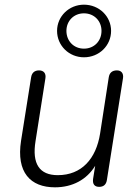

<svg xmlns="http://www.w3.org/2000/svg" viewBox="-20 -793 593 821"><path d="M215 8C290 8 351 -25 387 -84L378 -28C375 -5 385 6 404 6C423 6 434 -4 437 -23L506 -459C509 -479 499 -492 480 -492C460 -492 448 -482 445 -462L408 -222C391 -114 329 -44 227 -44C149 -44 116 -92 132 -190L174 -457C178 -479 167 -492 147 -492C128 -492 116 -482 113 -462L70 -191C49 -56 110 8 215 8ZM339 -548C404 -548 455 -598 455 -661C455 -723 404 -773 339 -773C275 -773 224 -723 224 -661C224 -598 275 -548 339 -548ZM339 -585C295 -585 264 -618 264 -661C264 -703 295 -736 339 -736C383 -736 414 -703 414 -661C414 -618 383 -585 339 -585Z"/></svg>

Font: SN Pro Light
Style: Italic
Weight: 300
Italic angle: -8.99998°
Designer: Tobias Whetton
Foundry: Supernotes
Version: Version 1.001;Glyphs 3.2 (3249)